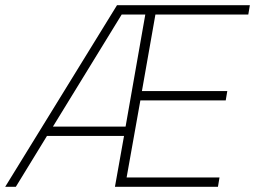

<svg xmlns="http://www.w3.org/2000/svg" viewBox="-39 -720 983 740"><path d="M560 -664 508 -369H837L831 -333H502L449 -36H807L801 0H404L439 -196H142L22 0H-19L412 -700H924L918 -664ZM521 -664H430L165 -232H445Z"/></svg>

Font: Chakra Petch ExtraLight
Style: Italic
Weight: 275
Italic angle: -10°
Designer: Katatrad Aksorn Co.,Ltd.
Foundry: Cadson Demak Co.,Ltd.
Version: Version 1.000; ttfautohint (v1.6)